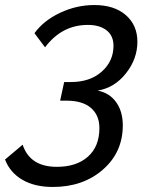

<svg xmlns="http://www.w3.org/2000/svg" viewBox="-58 -596 597 763"><path d="M-38 38 32 -21Q61 67 168 67Q246 67 291.5 26.5Q337 -14 337 -87Q337 -138 303.5 -167Q270 -196 206 -196H181L197 -270H224Q300 -270 346.5 -311.5Q393 -353 393 -414Q393 -454 365.5 -475.5Q338 -497 291 -497Q188 -497 121 -408L79 -464Q115 -514 180.5 -545Q246 -576 317 -576Q396 -576 442 -536Q488 -496 488 -430Q488 -362 442.5 -304.5Q397 -247 330 -236Q377 -227 403.5 -190Q430 -153 430 -98Q430 9 351 78Q272 147 152 147Q80 147 31 118.5Q-18 90 -38 38Z"/></svg>

Font: Raleway-v4020 Medium
Style: Italic
Weight: 500
Italic angle: -12°
Designer: Matt McInerney, Pablo Impallari, Rodrigo Fuenzalida
Foundry: Matt McInerney, Pablo Impallari, Rodrigo Fuenzalida
Version: Version 4.020;PS 004.020;hotconv 1.0.88;makeotf.lib2.5.64775